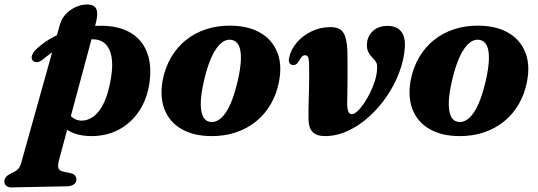

<svg xmlns="http://www.w3.org/2000/svg" viewBox="-96 -594 2402 857"><path d="M331 -488 167 122Q161 145.5 165 157Q169 168.5 186.5 172L215 178Q231.5 181 238.2 188.8Q245 196.5 245 207Q245.5 220 234.2 228.5Q223 237 204.5 237.5L-45 242.5Q-59 243 -67.8 235.5Q-76.5 228 -76.5 216.5Q-76.5 205 -69.8 196.5Q-63 188 -45 179Q-31 172.5 -22.8 166.8Q-14.5 161 -9.8 153.2Q-5 145.5 -1.5 133.5L171 -483Q176 -501 185.5 -515.5Q195 -530 208 -541Q221 -552 235.5 -559.5Q250 -567 264.8 -570.5Q279.5 -574 293 -574Q325.5 -574 334.2 -553Q343 -532 331 -488ZM94 -327.5Q82 -318 69.8 -316.8Q57.5 -315.5 50 -324Q42.5 -332.5 47 -347Q51.5 -361.5 66.5 -375Q100.5 -407 145.2 -430.5Q190 -454 244 -466.8Q298 -479.5 360 -479Q434 -478 484.8 -449Q535.5 -420 558.8 -364Q582 -308 571.5 -227Q561.5 -153 525.2 -98.5Q489 -44 433.5 -15Q378 14 310 13.5Q244.5 12.5 204.8 -14Q165 -40.5 155 -81.5L201 -104Q212 -81.5 228.2 -69Q244.5 -56.5 266.5 -55.5Q296 -55 322.5 -74.8Q349 -94.5 369 -137.5Q389 -180.5 400 -249.5Q408.5 -303.5 401.8 -340.2Q395 -377 376.2 -396.2Q357.5 -415.5 329 -418Q278 -422 217.5 -401.5Q157 -381 94 -327.5Z M932 -479.5Q1011 -479 1064.5 -448.5Q1118 -418 1141 -362.2Q1164 -306.5 1149.5 -230.5Q1139 -174.5 1112.5 -129Q1086 -83.5 1046.2 -51.5Q1006.5 -19.5 956 -2.8Q905.5 14 846.5 13.5Q768.5 13 715 -17.5Q661.5 -48 639 -104Q616.5 -160 630 -235.5Q641 -292 667.2 -337.2Q693.5 -382.5 733 -414.5Q772.5 -446.5 823 -463.2Q873.5 -480 932 -479.5ZM841 -50Q856 -48 869.8 -53.5Q883.5 -59 896.8 -72.8Q910 -86.5 922 -108.2Q934 -130 944.5 -160Q955 -190 964 -228Q978 -287.5 979.2 -328Q980.5 -368.5 970 -390.5Q959.5 -412.5 937.5 -416Q923 -418.5 909.2 -412.8Q895.5 -407 882.5 -393.2Q869.5 -379.5 857.5 -358Q845.5 -336.5 835 -306.2Q824.5 -276 815.5 -238Q801.5 -179 800.2 -138.2Q799 -97.5 809.5 -75.5Q820 -53.5 841 -50Z M1281 -64Q1281.5 -22.5 1299.8 -4.5Q1318 13.5 1354.5 13.5Q1406.5 13.5 1457 -10Q1507.5 -33.5 1552 -73.8Q1596.5 -114 1631.2 -165.2Q1666 -216.5 1686.8 -272.8Q1707.5 -329 1711 -383Q1714 -431 1693.5 -454.8Q1673 -478.5 1633.5 -478.5Q1594 -478.5 1569.2 -456.2Q1544.5 -434 1542 -399.5Q1540.5 -378.5 1547 -364Q1553.5 -349.5 1567 -336Q1579.5 -323.5 1584 -314Q1588.5 -304.5 1587 -285Q1586 -260.5 1577.2 -232.8Q1568.5 -205 1555.5 -179Q1542.5 -153 1527.8 -131.5Q1513 -110 1499 -97.2Q1485 -84.5 1474.5 -84.5Q1464.5 -84.5 1459.5 -94.2Q1454.5 -104 1453.5 -131.5Q1454 -143.5 1454.2 -162.2Q1454.5 -181 1454.8 -204.5Q1455 -228 1455.2 -254.8Q1455.5 -281.5 1455.2 -310.2Q1455 -339 1454.5 -368Q1452.5 -422 1437 -447.5Q1421.5 -473 1379 -473Q1333.5 -473 1294 -453.8Q1254.5 -434.5 1228.2 -403.5Q1202 -372.5 1194.5 -336Q1191 -319.5 1196.8 -311.8Q1202.5 -304 1213 -303.5Q1221.5 -303.5 1227.8 -308.5Q1234 -313.5 1242 -327.5Q1248 -338.5 1253.5 -343Q1259 -347.5 1266 -347.5Q1274 -347.5 1278.5 -340Q1283 -332.5 1283.5 -312Q1284 -287 1284 -260.2Q1284 -233.5 1283.5 -206.5Q1283 -179.5 1282.2 -153.8Q1281.5 -128 1281 -105.2Q1280.5 -82.5 1281 -64Z M2039 -479.5Q2118 -479 2171.5 -448.5Q2225 -418 2248 -362.2Q2271 -306.5 2256.5 -230.5Q2246 -174.5 2219.5 -129Q2193 -83.5 2153.2 -51.5Q2113.5 -19.5 2063 -2.8Q2012.5 14 1953.5 13.5Q1875.5 13 1822 -17.5Q1768.5 -48 1746 -104Q1723.5 -160 1737 -235.5Q1748 -292 1774.2 -337.2Q1800.5 -382.5 1840 -414.5Q1879.5 -446.5 1930 -463.2Q1980.5 -480 2039 -479.5ZM1948 -50Q1963 -48 1976.8 -53.5Q1990.5 -59 2003.8 -72.8Q2017 -86.5 2029 -108.2Q2041 -130 2051.5 -160Q2062 -190 2071 -228Q2085 -287.5 2086.2 -328Q2087.5 -368.5 2077 -390.5Q2066.5 -412.5 2044.5 -416Q2030 -418.5 2016.2 -412.8Q2002.5 -407 1989.5 -393.2Q1976.5 -379.5 1964.5 -358Q1952.5 -336.5 1942 -306.2Q1931.5 -276 1922.5 -238Q1908.5 -179 1907.2 -138.2Q1906 -97.5 1916.5 -75.5Q1927 -53.5 1948 -50Z"/></svg>

Font: Fraunces
Style: Bold Italic
Weight: 700
Italic angle: -16°
Version: Version 1.000;[b76b70a41]